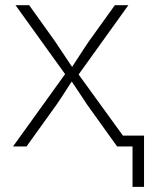

<svg xmlns="http://www.w3.org/2000/svg" viewBox="-20 -566 577 742"><path d="M30.3 0 243.7 -296.4V-262.7L40 -545.9H92.8L191.9 -407.2Q212.9 -376.5 231.7 -347.7Q250.5 -318.8 270 -290.5H247.6Q266.6 -318.8 284.9 -347.7Q303.2 -376.5 324.2 -407.2L423.8 -545.9H476.1L272 -261.7V-294.4L485.4 0H432.6L317.4 -160.6Q297.9 -189.5 280.8 -215.8Q263.7 -242.2 246.1 -267.6H268.6Q251 -242.2 234.4 -215.8Q217.8 -189.5 197.8 -160.6L82.5 0ZM492.2 156.2V0H444.8V-42H536.6V156.2Z"/></svg>

Font: Inter ExtraLight
Style: Regular
Weight: 250
Designer: Rasmus Andersson
Foundry: rsms
Version: Version 4.001;git-66647c0bb